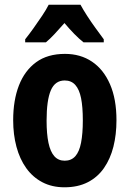

<svg xmlns="http://www.w3.org/2000/svg" viewBox="-20 -786 551 816"><path d="M475 -275Q475 -214 462 -162.5Q449 -111 422 -72Q395 -33 353 -11.5Q311 10 254 10Q201 10 160 -11.5Q119 -33 91.5 -71.5Q64 -110 50 -162Q36 -214 36 -275Q36 -360 60.5 -423Q85 -486 133.5 -521.5Q182 -557 256 -557Q322 -557 371 -524Q420 -491 447.5 -428Q475 -365 475 -275ZM178 -273Q178 -217 186 -179Q194 -141 211 -122Q228 -103 255 -103Q283 -103 300 -122Q317 -141 324.5 -179.5Q332 -218 332 -274Q332 -332 324.5 -369Q317 -406 300 -425Q283 -444 255 -444Q214 -444 196 -402Q178 -360 178 -273ZM322 -766Q334 -744 350.5 -718.5Q367 -693 385.5 -667.5Q404 -642 421 -619V-606H335Q316 -621 295.5 -642Q275 -663 254 -688Q232 -663 212 -641.5Q192 -620 175 -606H87V-619Q103 -639 122 -665.5Q141 -692 159 -719Q177 -746 187 -766Z"/></svg>

Font: Noto Sans Display Condensed
Style: Bold
Weight: 700
Width: 3
Designer: Monotype Design Team
Foundry: Monotype Imaging Inc.
Version: Version 2.003